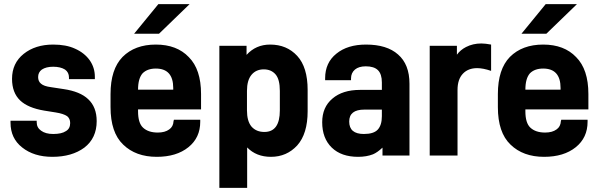

<svg xmlns="http://www.w3.org/2000/svg" viewBox="-20 -746 2900 927"><path d="M86.9 -34.2Q30.8 -78.1 30.8 -153.8V-163.1H157.2V-155.8Q157.2 -129.9 178.2 -115.2Q199.7 -99.1 236.8 -99.1Q277.8 -99.1 297.9 -112.8Q318.8 -124.5 318.8 -151.9Q318.8 -173.3 304.2 -185.1Q286.1 -197.3 249 -203.1L193.8 -211.9Q114.7 -225.1 77.1 -261.2Q38.1 -298.8 38.1 -365.2Q38.1 -440.9 94.2 -485.8Q150.4 -530.8 236.8 -530.8Q299.3 -530.8 341.8 -511.2Q387.2 -491.2 413.1 -455.1Q438 -419.4 438 -375V-363.8H313V-372.1Q313 -396.5 293.9 -410.2Q272 -423.8 236.8 -423.8Q202.6 -423.8 182.1 -410.2Q164.1 -397 164.1 -374Q164.1 -353 178.2 -341.8Q191.9 -329.6 226.1 -325.2L287.1 -315.9Q367.2 -304.2 405.8 -267.1Q446.8 -229 446.8 -161.1Q446.8 -79.1 387.2 -33.2Q327.1 11.2 232.9 11.2Q143.6 11.2 86.9 -34.2Z M895.5 -726.1 747.6 -583H627.4L744.6 -726.1ZM950.7 -217.8H646.5V-209Q646.5 -152.3 670.4 -129.9Q695.8 -106 741.7 -106Q776.4 -106 796.9 -121.1Q816.4 -134.3 817.9 -161.1L819.8 -168H946.8V-158.2Q946.8 -81.1 889.6 -35.2Q832 11.2 736.8 11.2Q635.3 11.2 574.7 -47.9Q513.7 -106 513.7 -229V-292Q513.7 -411.6 571.8 -471.2Q631.3 -530.8 732.4 -530.8Q834 -530.8 891.6 -470.2Q950.7 -411.1 950.7 -292ZM732.4 -415Q691.4 -415 668.5 -392.1Q646.5 -367.2 646.5 -313H816.4V-320.8Q816.4 -415 732.4 -415Z M1170.4 -524.9V-481Q1215.3 -530.8 1284.2 -530.8Q1364.7 -530.8 1415 -476.1Q1465.3 -421.4 1465.3 -312V-209Q1465.3 -100.1 1415 -43.9Q1364.3 11.2 1288.1 11.2Q1217.3 11.2 1173.3 -34.2V161.1H1039.1V-524.9ZM1331.1 -307.1Q1331.1 -363.3 1310.1 -387.2Q1289.1 -411.1 1253.4 -411.1Q1216.3 -411.1 1194.3 -384.8Q1172.4 -358.4 1172.4 -307.1V-212.9Q1172.4 -161.1 1194.3 -134.8Q1217.3 -108.9 1256.3 -108.9Q1331.1 -108.9 1331.1 -212.9Z M1901.9 -482.9Q1957 -435.1 1957 -341.8V4.9H1826.7V-33.2Q1801.8 -9.8 1780.8 -1Q1749.5 11.2 1709 11.2Q1627.9 11.2 1582 -33.2Q1535.6 -78.1 1535.6 -155.8Q1535.6 -228.5 1585 -270Q1633.8 -312 1718.8 -312H1823.7V-348.1Q1823.7 -388.2 1804.9 -407Q1786.1 -425.8 1746.1 -425.8Q1712.4 -425.8 1693.8 -410.2Q1674.8 -394 1674.8 -367.2V-358.9H1549.8V-368.2Q1549.8 -443.4 1604 -486.8Q1657.7 -530.8 1747.1 -530.8Q1848.1 -530.8 1901.9 -482.9ZM1803.7 -120.1Q1823.7 -141.6 1823.7 -185.1V-216.8H1738.8Q1666 -216.8 1666 -159.2Q1666 -99.1 1736.8 -99.1Q1784.2 -99.1 1803.7 -120.1Z M2303.7 -536.1Q2323.2 -536.1 2351.1 -530.8V-403.8Q2312.5 -417 2283.7 -417Q2240.2 -417 2214.8 -390.1Q2189 -362.8 2189 -312V4.9H2054.7V-524.9H2186V-481.9Q2202.6 -504.9 2230 -519Q2263.2 -536.1 2303.7 -536.1Z M2765.6 -726.1 2617.7 -583H2497.6L2614.7 -726.1ZM2820.8 -217.8H2516.6V-209Q2516.6 -152.3 2540.5 -129.9Q2565.9 -106 2611.8 -106Q2646.5 -106 2667 -121.1Q2686.5 -134.3 2688 -161.1L2689.9 -168H2816.9V-158.2Q2816.9 -81.1 2759.8 -35.2Q2702.1 11.2 2606.9 11.2Q2505.4 11.2 2444.8 -47.9Q2383.8 -106 2383.8 -229V-292Q2383.8 -411.6 2441.9 -471.2Q2501.5 -530.8 2602.5 -530.8Q2704.1 -530.8 2761.7 -470.2Q2820.8 -411.1 2820.8 -292ZM2602.5 -415Q2561.5 -415 2538.6 -392.1Q2516.6 -367.2 2516.6 -313H2686.5V-320.8Q2686.5 -415 2602.5 -415Z"/></svg>

Font: D-DIN-PRO ExtraBold
Style: Bold
Weight: 800
Designer: Charles Nix
Foundry: CyberFei
Version: Version 1.000;hotconv 1.0.109;makeotfexe 2.5.65596